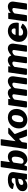

<svg xmlns="http://www.w3.org/2000/svg" viewBox="2298 -3080 792 5429"><g transform="rotate(-90 2694.5 -366.0)"><path d="M308 -44Q280 -15 238.5 -2.5Q197 10 152 10Q81 10 42 -27.5Q3 -65 3 -122Q3 -180 33.5 -219Q64 -258 112.5 -282.5Q161 -307 217.5 -317.5Q274 -328 326 -329L346 -330Q365 -330 368 -349L371 -368Q372 -373 372.5 -376.5Q373 -380 373 -384Q373 -408 358.5 -420Q344 -432 316 -432Q288 -432 260 -421.5Q232 -411 212 -377Q209 -371 204.5 -369.5Q200 -368 189 -370L76 -394Q69 -396 65 -404Q61 -412 69 -432Q102 -489 168 -514.5Q234 -540 325 -540Q406 -540 453.5 -522Q501 -504 522 -472Q543 -440 543 -398Q543 -391 542.5 -384Q542 -377 541 -369L492 -19Q490 -6 487 -3Q484 0 471 0H351Q339 0 336 -8Q333 -16 331 -29V-48Q330 -68 308 -44ZM352 -235Q354 -244 353 -246Q352 -248 343 -247L319 -245Q301 -244 277 -238.5Q253 -233 230.5 -222.5Q208 -212 193.5 -194Q179 -176 179 -150Q179 -130 192.5 -117Q206 -104 233 -104Q258 -104 278 -111Q298 -118 310 -128Q323 -138 333 -151Q343 -164 344 -176Z M607 0Q593 0 587.5 -8Q582 -16 583 -29L681 -726Q683 -736 686 -739Q689 -742 697 -742H848Q856 -742 857.5 -734.5Q859 -727 857 -717L826 -497Q825 -489 828.5 -487.5Q832 -486 841 -493Q862 -509 884 -519.5Q906 -530 929.5 -535Q953 -540 977 -540Q1036 -540 1075.5 -514Q1115 -488 1136 -440.5Q1157 -393 1157 -327Q1157 -268 1142 -208.5Q1127 -149 1095.5 -99.5Q1064 -50 1014 -20Q964 10 894 10Q862 10 834.5 -1Q807 -12 785.5 -30.5Q764 -49 748 -73Q745 -78 739.5 -78Q734 -78 730 -65L714 -20Q711 -8 705.5 -4Q700 0 690 0ZM782 -179Q778 -152 785.5 -133.5Q793 -115 809.5 -105.5Q826 -96 848 -96Q887 -96 912.5 -121.5Q938 -147 952.5 -186Q967 -225 973 -266Q979 -307 979 -339Q979 -388 962.5 -409Q946 -430 913 -430Q883 -430 857.5 -415.5Q832 -401 812 -380Z M1745 -21Q1748 -14 1745.5 -7Q1743 0 1730 0H1579Q1567 0 1561 -8.5Q1555 -17 1551 -28L1490 -213Q1485 -230 1470 -216L1403 -156Q1399 -152 1394.5 -145.5Q1390 -139 1388 -128L1373 -21Q1372 -7 1366.5 -3.5Q1361 0 1345 0H1221Q1206 0 1200.5 -8Q1195 -16 1196 -28L1295 -726Q1297 -736 1300 -739Q1303 -742 1311 -742H1460Q1469 -742 1471 -734.5Q1473 -727 1471 -717L1417 -325Q1416 -321 1417.5 -323Q1419 -325 1426 -332L1620 -518Q1629 -525 1636.5 -527.5Q1644 -530 1650 -530H1773Q1789 -530 1794 -520Q1799 -510 1789 -499L1633 -364Q1626 -357 1622 -350.5Q1618 -344 1622 -332L1745 -21Z M2020 10Q1946 10 1891 -19.5Q1836 -49 1806.5 -102.5Q1777 -156 1777 -226Q1777 -296 1801.5 -353.5Q1826 -411 1868.5 -452.5Q1911 -494 1967 -517Q2023 -540 2085 -540Q2160 -540 2215 -509.5Q2270 -479 2299 -425Q2328 -371 2328 -300Q2328 -211 2287.5 -140.5Q2247 -70 2177.5 -30Q2108 10 2020 10ZM2023 -106Q2059 -106 2088.5 -131.5Q2118 -157 2135.5 -208Q2153 -259 2153 -336Q2153 -383 2136 -405.5Q2119 -428 2083 -428Q2048 -428 2018.5 -402Q1989 -376 1971 -324.5Q1953 -273 1953 -196Q1953 -150 1970.5 -128Q1988 -106 2023 -106Z M2391 0Q2379 0 2372.5 -8Q2366 -16 2367 -28L2436 -514Q2438 -524 2441 -527Q2444 -530 2452 -530H2601Q2610 -530 2611 -525.5Q2612 -521 2610 -512L2605 -473Q2603 -460 2613 -468Q2641 -490 2668.5 -506.5Q2696 -523 2725 -532Q2754 -541 2783 -541Q2835 -541 2868.5 -516Q2902 -491 2912 -449Q2914 -444 2918.5 -445.5Q2923 -447 2933 -456Q2958 -480 2988.5 -499Q3019 -518 3051 -529Q3083 -540 3112 -540Q3176 -540 3213.5 -503Q3251 -466 3251 -402Q3251 -395 3251 -387Q3251 -379 3249 -370L3200 -22Q3198 -8 3192.5 -4Q3187 0 3173 0H3044Q3018 0 3023 -28L3069 -352Q3070 -358 3070.5 -363.5Q3071 -369 3071 -372Q3071 -393 3058.5 -403Q3046 -413 3024 -413Q3007 -413 2989.5 -406.5Q2972 -400 2958 -389Q2944 -378 2932 -365Q2927 -358 2922 -350.5Q2917 -343 2916 -336L2872 -22Q2870 -8 2865 -4Q2860 0 2846 0H2717Q2706 0 2700 -7.5Q2694 -15 2696 -28L2742 -360Q2746 -388 2734.5 -400.5Q2723 -413 2697 -413Q2677 -413 2659.5 -406Q2642 -399 2625.5 -385.5Q2609 -372 2593 -353L2545 -21Q2543 -7 2537.5 -3.5Q2532 0 2516 0H2391Z M3315 0Q3303 0 3296.5 -8Q3290 -16 3291 -28L3360 -514Q3362 -524 3365 -527Q3368 -530 3376 -530H3525Q3534 -530 3535 -525.5Q3536 -521 3534 -512L3529 -473Q3527 -460 3537 -468Q3565 -490 3592.5 -506.5Q3620 -523 3649 -532Q3678 -541 3707 -541Q3759 -541 3792.5 -516Q3826 -491 3836 -449Q3838 -444 3842.5 -445.5Q3847 -447 3857 -456Q3882 -480 3912.5 -499Q3943 -518 3975 -529Q4007 -540 4036 -540Q4100 -540 4137.5 -503Q4175 -466 4175 -402Q4175 -395 4175 -387Q4175 -379 4173 -370L4124 -22Q4122 -8 4116.5 -4Q4111 0 4097 0H3968Q3942 0 3947 -28L3993 -352Q3994 -358 3994.5 -363.5Q3995 -369 3995 -372Q3995 -393 3982.5 -403Q3970 -413 3948 -413Q3931 -413 3913.5 -406.5Q3896 -400 3882 -389Q3868 -378 3856 -365Q3851 -358 3846 -350.5Q3841 -343 3840 -336L3796 -22Q3794 -8 3789 -4Q3784 0 3770 0H3641Q3630 0 3624 -7.5Q3618 -15 3620 -28L3666 -360Q3670 -388 3658.5 -400.5Q3647 -413 3621 -413Q3601 -413 3583.5 -406Q3566 -399 3549.5 -385.5Q3533 -372 3517 -353L3469 -21Q3467 -7 3461.5 -3.5Q3456 0 3440 0H3315Z M4472 10Q4398 10 4342.5 -19.5Q4287 -49 4255.5 -101.5Q4224 -154 4224 -224Q4224 -286 4247 -342.5Q4270 -399 4312 -443.5Q4354 -488 4410 -514Q4466 -540 4532 -540Q4602 -540 4655.5 -511.5Q4709 -483 4738.5 -430Q4768 -377 4768 -303Q4768 -289 4767 -275Q4766 -261 4764 -247Q4763 -238 4758 -235Q4753 -232 4740 -232H4418Q4407 -232 4404 -218.5Q4401 -205 4401 -190Q4401 -149 4428 -129Q4455 -109 4498 -109Q4531 -109 4561 -123Q4591 -137 4622 -169Q4628 -174 4634 -173.5Q4640 -173 4648 -170L4724 -136Q4747 -126 4731 -107Q4689 -60 4650 -35Q4611 -10 4568 0Q4525 10 4472 10ZM4581 -322Q4591 -322 4598 -330.5Q4605 -339 4605 -359Q4605 -386 4588.5 -410Q4572 -434 4534 -434Q4508 -434 4483.5 -420Q4459 -406 4442.5 -381Q4426 -356 4421 -322Z M4819 0Q4808 0 4805 -8Q4802 -16 4803 -28L4872 -514Q4874 -524 4876.5 -527Q4879 -530 4888 -530H5038Q5044 -530 5047 -527.5Q5050 -525 5048 -516L5041 -468Q5040 -456 5052 -467Q5089 -499 5132.5 -519.5Q5176 -540 5221 -540Q5287 -540 5325.5 -502Q5364 -464 5364 -403Q5364 -396 5363.5 -389.5Q5363 -383 5362 -375L5312 -22Q5310 -8 5304.5 -4Q5299 0 5284 0H5149Q5138 0 5135.5 -7.5Q5133 -15 5135 -28L5181 -355Q5182 -360 5182.5 -364.5Q5183 -369 5183 -372Q5183 -393 5170.5 -403Q5158 -413 5134 -413Q5114 -413 5096 -406Q5078 -399 5062 -385.5Q5046 -372 5029 -353L4981 -21Q4979 -7 4972.5 -3.5Q4966 0 4950 0H4819Z"/></g></svg>

Font: Libre Franklin Thin ExtraBold
Style: Italic
Weight: 800
Italic angle: -8°
Version: Version 2.000